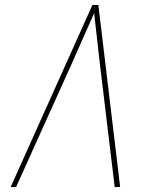

<svg xmlns="http://www.w3.org/2000/svg" viewBox="-20 -755 640 775"><path d="M23 0 353 -735H377L465 0H443L384 -490Q378 -543 372 -596Q366 -649 360 -702Q336 -649 313 -596Q290 -543 266 -490L45 0Z"/></svg>

Font: Iosevka Thin Extended Oblique
Style: Regular
Weight: 100
Width: 7
Italic angle: -9°
Monospace: yes
Designer: Belleve Invis
Foundry: Belleve Invis
Version: Version 32.5.0; ttfautohint (v1.8.4)